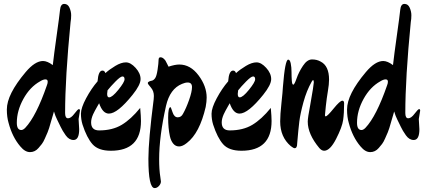

<svg xmlns="http://www.w3.org/2000/svg" viewBox="-20 -801 2169 982"><path d="M385 -140Q385 -85 356 -85Q333 -85 316 -109Q299 -133 290 -152.5Q281 -172 272 -189.5Q263 -207 256 -231Q255 -228 250 -210L242 -183Q230 -139 223.5 -124.5Q217 -110 209.5 -92.5Q202 -75 194 -64.5Q186 -54 177 -44Q159 -23 133.5 -23Q108 -23 84 -52Q43 -100 24 -172Q15 -202 15 -241Q15 -280 39 -327.5Q63 -375 111 -432Q159 -489 200 -489Q222 -489 250 -468Q256 -522 270 -621Q284 -720 287 -750.5Q290 -781 308.5 -781Q327 -781 335.5 -761.5Q344 -742 344 -723Q344 -704 341 -688Q313 -402 313 -223Q313 -196 328 -196Q343 -196 360.5 -219.5Q378 -243 383.5 -243Q389 -243 389 -235L382 -192ZM185 -385Q133 -356 99.5 -295Q66 -234 66 -173Q66 -136 89 -136Q98 -136 109 -147Q165 -206 220 -365Q224 -375 224 -383Q224 -395 212.5 -395Q201 -395 185 -385Z M547 -30Q483 -30 453.5 -63Q424 -96 402 -164Q394 -190 394 -219.5Q394 -249 420.5 -298.5Q447 -348 479 -385Q483 -440 504 -440Q515 -440 519 -427Q540 -446 570 -464Q600 -482 624 -482Q648 -482 673.5 -454Q699 -426 699 -396.5Q699 -367 658 -316Q581 -220 537 -220Q505 -220 487 -273Q486 -271 477.5 -256.5Q469 -242 465.5 -235Q462 -228 456 -216Q446 -193 446 -175Q446 -134 487 -134Q555 -134 602.5 -162.5Q650 -191 697 -249Q701 -205 701 -182Q701 -30 547 -30ZM530 -339Q528 -327 528 -321Q528 -303 538 -303Q554 -303 585.5 -342Q617 -381 617 -395.5Q617 -410 606.5 -410Q596 -410 570.5 -384Q545 -358 530 -339Z M767 -310Q767 -336 751.5 -353.5Q736 -371 736 -376Q736 -381 742.5 -384Q749 -387 757 -388.5Q765 -390 773 -400.5Q781 -411 786 -445Q791 -479 791 -493.5Q791 -508 800 -508Q809 -508 816 -502Q823 -496 826.5 -490.5Q830 -485 835 -474Q840 -463 842 -460Q875 -471 897 -471Q954 -471 995.5 -415.5Q1037 -360 1037 -302Q1037 -281 1032 -254Q1001 -120 936 -70Q914 -52 896 -52Q878 -52 866 -66.5Q854 -81 849 -104Q840 -145 840 -199Q840 -253 852 -253Q854 -253 862.5 -227Q871 -201 889 -201Q907 -201 916 -219Q932 -247 947 -289.5Q962 -332 962 -355.5Q962 -379 940 -379Q927 -379 911 -372Q849 -347 829 -259Q794 -103 794 13Q794 68 800 104L803 127Q803 139 793 150Q783 161 771 161Q739 161 739 11Q739 -83 766 -293Z M1215 -30Q1151 -30 1121.5 -63Q1092 -96 1070 -164Q1062 -190 1062 -219.5Q1062 -249 1088.5 -298.5Q1115 -348 1147 -385Q1151 -440 1172 -440Q1183 -440 1187 -427Q1208 -446 1238 -464Q1268 -482 1292 -482Q1316 -482 1341.5 -454Q1367 -426 1367 -396.5Q1367 -367 1326 -316Q1249 -220 1205 -220Q1173 -220 1155 -273Q1154 -271 1145.5 -256.5Q1137 -242 1133.5 -235Q1130 -228 1124 -216Q1114 -193 1114 -175Q1114 -134 1155 -134Q1223 -134 1270.5 -162.5Q1318 -191 1365 -249Q1369 -205 1369 -182Q1369 -30 1215 -30ZM1198 -339Q1196 -327 1196 -321Q1196 -303 1206 -303Q1222 -303 1253.5 -342Q1285 -381 1285 -395.5Q1285 -410 1274.5 -410Q1264 -410 1238.5 -384Q1213 -358 1198 -339Z M1638 -30Q1625 -30 1613 -44Q1554 -115 1554 -179Q1554 -198 1567 -266Q1585 -368 1585 -379.5Q1585 -391 1581.5 -391Q1578 -391 1574 -383Q1548 -337 1532 -278.5Q1516 -220 1511 -180Q1506 -140 1500 -68Q1500 -43 1487 -43Q1481 -43 1467 -54Q1413 -100 1413 -180Q1413 -214 1419.5 -274Q1426 -334 1427 -357Q1438 -496 1454 -496Q1463 -496 1467 -476.5Q1471 -457 1471 -432.5Q1471 -408 1472.5 -388Q1474 -368 1480 -368Q1486 -368 1497 -400Q1508 -432 1529.5 -464.5Q1551 -497 1576 -497Q1601 -497 1620 -486Q1663 -464 1663 -394Q1663 -370 1657 -335Q1651 -300 1646.5 -258.5Q1642 -217 1642 -211.5Q1642 -206 1646 -206Q1654 -206 1686.5 -246Q1719 -286 1731 -286Q1740 -286 1740 -272Q1740 -223 1735 -187Q1730 -151 1699 -90.5Q1668 -30 1638 -30Z M2125 -140Q2125 -85 2096 -85Q2073 -85 2056 -109Q2039 -133 2030 -152.5Q2021 -172 2012 -189.5Q2003 -207 1996 -231Q1995 -228 1990 -210L1982 -183Q1970 -139 1963.5 -124.5Q1957 -110 1949.5 -92.5Q1942 -75 1934 -64.5Q1926 -54 1917 -44Q1899 -23 1873.5 -23Q1848 -23 1824 -52Q1783 -100 1764 -172Q1755 -202 1755 -241Q1755 -280 1779 -327.5Q1803 -375 1851 -432Q1899 -489 1940 -489Q1962 -489 1990 -468Q1996 -522 2010 -621Q2024 -720 2027 -750.5Q2030 -781 2048.5 -781Q2067 -781 2075.5 -761.5Q2084 -742 2084 -723Q2084 -704 2081 -688Q2053 -402 2053 -223Q2053 -196 2068 -196Q2083 -196 2100.5 -219.5Q2118 -243 2123.5 -243Q2129 -243 2129 -235L2122 -192ZM1925 -385Q1873 -356 1839.5 -295Q1806 -234 1806 -173Q1806 -136 1829 -136Q1838 -136 1849 -147Q1905 -206 1960 -365Q1964 -375 1964 -383Q1964 -395 1952.5 -395Q1941 -395 1925 -385Z"/></svg>

Font: Zhi Mang Xing
Style: Regular
Weight: 400
Designer: ZhongQi
Foundry: ZhongQi
Version: Version 2.001